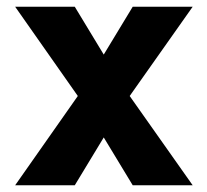

<svg xmlns="http://www.w3.org/2000/svg" viewBox="-20 -550 616 570"><path d="M25 0H202L288 -142L374 0H552L365 -265L552 -530H374L288 -388L202 -530H25L211 -265Z"/></svg>

Font: Iosevka Sparkle Heavy
Style: Regular
Weight: 900
Designer: Belleve Invis
Foundry: Belleve Invis
Version: Version 4.5.0; ttfautohint (v1.8.3)